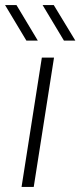

<svg xmlns="http://www.w3.org/2000/svg" viewBox="-44 -737 317 757"><path d="M41 0 121 -510H169L89 0ZM208 -577 124 -717H168L253 -577ZM60 -577 -24 -717H21L105 -577Z"/></svg>

Font: MuseoModerno Thin ExtraLight
Style: Italic
Weight: 250
Italic angle: -9°
Version: Version 1.003